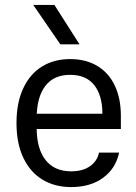

<svg xmlns="http://www.w3.org/2000/svg" viewBox="-20 -750 554 780"><path d="M47 -250Q47 -333 74.5 -391.5Q102 -450 151 -480Q200 -510 265 -510Q329 -510 375.5 -482Q422 -454 446.5 -402Q471 -350 471 -280V-226H100V-288H396Q396 -362 363 -404Q330 -446 265 -446Q198 -446 163.5 -400Q129 -354 129 -270V-230Q129 -146 165 -100Q201 -54 269 -54Q317 -54 346.5 -75.5Q376 -97 382 -130H464Q450 -65 398.5 -27.5Q347 10 269 10Q203 10 153 -20Q103 -50 75 -108.5Q47 -167 47 -250ZM115 -730H201L303 -570H225Z"/></svg>

Font: TASA Orbiter VF Text
Style: Regular
Weight: 400
Designer: Weizhong Zhang
Foundry: 本地遙控
Version: Version 1.001;Glyphs 3.2 (3192)